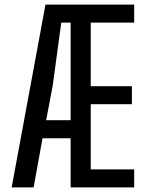

<svg xmlns="http://www.w3.org/2000/svg" viewBox="-20 -820 644 840"><path d="M567 -721H377V-443H557V-364H377V-79H567V0H289V-215H166L127 0H31L179 -800H567ZM182 -294H289V-721H248L211 -448Z"/></svg>

Font: Big Shoulders Text Medium
Style: Regular
Weight: 500
Designer: Patric King
Foundry: XO Type Co
Version: Version 1.000; ttfautohint (v1.8.2)